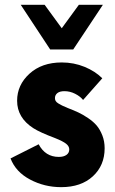

<svg xmlns="http://www.w3.org/2000/svg" viewBox="-20 -770 480 800"><path d="M189 -564 66.4 -750H166L237.3 -652.3L308.6 -750H408.7L285.2 -564ZM234.9 9.8Q165 9.8 105.2 -22Q45.4 -53.7 23.9 -109.9L141.1 -168.9Q168.9 -116.2 225.1 -116.2Q245.1 -116.2 256.8 -124.5Q268.6 -132.8 268.6 -147.5Q268.6 -160.6 255.4 -171.1Q242.2 -181.6 209 -194.8Q146.5 -218.3 119.1 -235.8Q51.3 -279.3 51.3 -350.1Q51.3 -416 102.8 -462.9Q154.3 -509.8 237.3 -509.8Q287.6 -509.8 332.3 -491.5Q377 -473.1 406.2 -443.8L326.2 -353.5Q314 -368.7 292.7 -379.4Q271.5 -390.1 248.5 -390.1Q229 -390.1 219 -382.1Q209 -374 209 -361.3Q209 -354.5 211.9 -349.4Q214.8 -344.2 222.9 -339.1Q231 -334 238.8 -330.3Q246.6 -326.7 262.7 -319.8Q288.1 -310.1 306.4 -301.5Q324.7 -293 346.9 -278.1Q369.1 -263.2 383.1 -246.6Q397 -230 406.5 -205.6Q416 -181.2 416 -152.3Q416 -80.6 366.9 -35.4Q317.9 9.8 234.9 9.8Z"/></svg>

Font: Now
Style: Bold
Weight: 700
Designer: Alfredo Marco Pradil
Foundry: Alfredo Marco Pradil
Version: Version 1.002;PS 001.002;hotconv 1.0.88;makeotf.lib2.5.64775